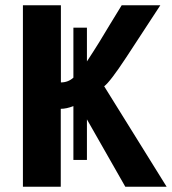

<svg xmlns="http://www.w3.org/2000/svg" viewBox="-20 -708 652 728"><path d="M258.3 -305.7Q231.9 -295.4 210.4 -295.4V0H66.9V-688H210.9V-395.5Q238.3 -395.5 258.3 -413.6V-603H309.6V-475.1Q321.8 -493.7 333.5 -512Q345.2 -530.3 356.4 -548.3Q371.6 -573.7 395.5 -613Q419.4 -652.3 441.4 -688H587.9L458.5 -490.2Q397.5 -397.5 375 -380.9L611.8 0H455.1L309.6 -255.4V-101.6H258.3Z"/></svg>

Font: Arimo
Style: Bold
Weight: 700
Designer: Steve Matteson
Foundry: Monotype Imaging Inc.
Version: Version 1.33